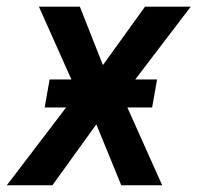

<svg xmlns="http://www.w3.org/2000/svg" viewBox="-55 -548 584 568"><path d="M395 -230H321.8L424.8 0H303.7L230 -180.2L100.1 0H-34.7L140.6 -230H77.1L91.8 -313H156.2L60.1 -528.3H181.2L249.5 -355.5L374 -528.3H509.3L345.2 -313H409.7Z"/></svg>

Font: Roboto Medium
Style: Italic
Weight: 500
Italic angle: -12°
Designer: Google
Version: Version 2.134; 2016